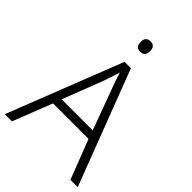

<svg xmlns="http://www.w3.org/2000/svg" viewBox="-261 -1021 1131 1131"><g transform="rotate(45 304.0 -455.5)"><path d="M547 0 452 -246H156L60 0H0L281 -717H334L608 0ZM339 -556Q333 -570 323 -600Q313 -630 306 -653Q298 -626 289 -600Q280 -574 274 -555L175 -299H434ZM304 -911Q343 -911 343 -868Q343 -824 304 -824Q265 -824 265 -868Q265 -911 304 -911Z"/></g></svg>

Font: RS Noto Sans Light
Style: Regular
Weight: 300
Designer: Monotype Design Team
Foundry: Monotype Imaging Inc.
Version: Version 3.10